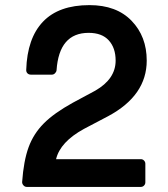

<svg xmlns="http://www.w3.org/2000/svg" viewBox="-20 -734 658 754"><path d="M85 0Q77.6 0 72.3 -5.9Q66.9 -11.7 66.9 -19Q72.8 -102.5 92.3 -155.8Q111.8 -209 151.9 -249.3Q191.9 -289.6 265.1 -330.1L354 -377.9Q434.1 -423.8 434.1 -496.1Q434.1 -545.9 407.2 -575.4Q380.4 -605 328.1 -605Q211.9 -605 202.1 -458Q201.2 -451.2 195.8 -446Q190.4 -440.9 184.1 -440.9H101.1Q92.8 -440.9 87.6 -446.3Q82.5 -451.7 83 -460Q86.9 -584 148.9 -648.9Q210.9 -713.9 331.1 -713.9Q437.5 -713.9 496.8 -652.3Q556.2 -590.8 556.2 -496.1Q556.2 -358.9 404.8 -277.8L310.1 -228Q216.3 -176.8 200.2 -108.9H533.2Q540.5 -108.9 545.7 -103.5Q550.8 -98.1 550.8 -90.8V-18.1Q550.8 -10.7 545.7 -5.4Q540.5 0 533.2 0Z"/></svg>

Font: Fragment Mono
Style: Bold
Weight: 700
Designer: Wei Huang based on Nimbus Sans by URW Studio, based on Helvetica by Max Miedinger.
Foundry: Wei Huang
Version: Version 1.011